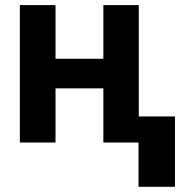

<svg xmlns="http://www.w3.org/2000/svg" viewBox="-20 -550 722 741"><path d="M194.3 -323.2H378.9V-530.3H515.6V-100.6H655.3V170.9H514.6V0H378.9V-209H194.3V0H56.6V-530.3H194.3Z"/></svg>

Font: Pretendard JP
Style: Bold
Weight: 700
Designer: Base glyphs from Inter by Rasmus Andersson; Hangeul glyphs from Noto Sans CJK(Source Han Sans) by Jang Soo-young and Kan
Foundry: Kil Hyung-jin
Version: Version 1.309